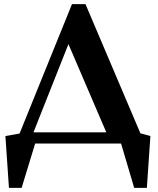

<svg xmlns="http://www.w3.org/2000/svg" viewBox="-20 -690 759 923"><path d="M326 -670H391L655 -49L703 -36L686 213H625L562 0H149L84 213H23L6 -36L74 -48ZM309 -478 141 -54H491Z"/></svg>

Font: Libra Serif Modern
Style: Bold
Weight: 700
Designer: Stefan Peev, Context Ltd
Foundry: Ascender Corporation
Version: Version 1.000